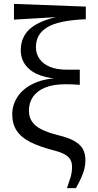

<svg xmlns="http://www.w3.org/2000/svg" viewBox="-20 -764 504 989"><path d="M325 205Q336 174 343.5 149Q351 124 351 95Q351 73 342 57.5Q333 42 312 30.5Q291 19 251 9Q182 -9 135.5 -32.5Q89 -56 66 -91Q43 -126 43 -175Q43 -224 71 -266.5Q99 -309 156.5 -335.5Q214 -362 303 -362V-357Q238 -358 189.5 -375Q141 -392 114 -425.5Q87 -459 87 -506Q87 -542 100.5 -570.5Q114 -599 139 -619.5Q164 -640 201 -655Q238 -670 285 -679L275 -666V-676L52 -663V-744L422 -730V-665Q353 -662 303.5 -652Q254 -642 223.5 -623.5Q193 -605 179 -579.5Q165 -554 165 -521Q165 -488 183 -461.5Q201 -435 236.5 -420Q272 -405 326 -405Q342 -405 358.5 -405Q375 -405 391 -405V-327Q369 -329 351 -329.5Q333 -330 316 -330Q253 -330 211.5 -312.5Q170 -295 149.5 -264.5Q129 -234 129 -194Q129 -161 145 -137.5Q161 -114 194 -97.5Q227 -81 278 -68Q333 -55 364 -37Q395 -19 407.5 5Q420 29 420 61Q420 85 414.5 106.5Q409 128 398.5 151.5Q388 175 371 205Z"/></svg>

Font: Source Serif 4 18pt
Style: Regular
Weight: 400
Designer: Frank Grießhammer
Foundry: Adobe Systems Incorporated
Version: Version 4.004;hotconv 1.0.116;makeotfexe 2.5.65601